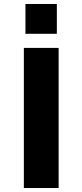

<svg xmlns="http://www.w3.org/2000/svg" viewBox="-20 -946 415 966"><path d="M100 0V-705H275V0ZM108 -776V-926H266V-776Z"/></svg>

Font: Nunito Sans 7pt SemiExpanded ExtraBold
Style: Regular
Weight: 800
Width: 6
Designer: Vernon Adams
Foundry: Vernon Adams
Version: Version 3.101;gftools[0.9.27]